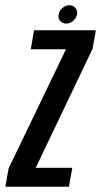

<svg xmlns="http://www.w3.org/2000/svg" viewBox="-56 -713 386 733"><path d="M-35.5 0 -23 -70.5 196 -525H61.5L74 -597.5H310L297.5 -527L80.5 -72.5H220L207 0ZM197.5 -623Q182.5 -623 173.8 -633Q165 -643 168 -658Q170.5 -672.5 182.5 -682.8Q194.5 -693 209 -693Q223 -693 231.8 -682.8Q240.5 -672.5 238 -658Q235 -643.5 223.2 -633.2Q211.5 -623 197.5 -623Z"/></svg>

Font: Anybody Condensed Medium
Style: Italic
Weight: 500
Width: 3
Italic angle: -10°
Designer: Tyler Finck
Foundry: Etcetera Type Company
Version: Version 1.010; ttfautohint (v1.8.3) -l 8 -r 50 -G 200 -x 14 